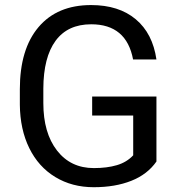

<svg xmlns="http://www.w3.org/2000/svg" viewBox="-20 -741 721 770"><path d="M607.4 -93.3Q571.3 -41.5 506.6 -15.9Q441.9 9.8 356 9.8Q269 9.8 201.7 -31Q134.3 -71.8 97.4 -147Q60.5 -222.2 59.6 -321.3V-383.3Q59.6 -543.9 134.5 -632.3Q209.5 -720.7 345.2 -720.7Q456.5 -720.7 524.4 -663.8Q592.3 -606.9 607.4 -502.4H513.7Q487.3 -643.6 345.7 -643.6Q251.5 -643.6 202.9 -577.4Q154.3 -511.2 153.8 -385.7V-327.6Q153.8 -208 208.5 -137.5Q263.2 -66.9 356.4 -66.9Q409.2 -66.9 448.7 -78.6Q488.3 -90.3 514.2 -118.2V-277.8H349.6V-354H607.4Z"/></svg>

Font: Vazir FD
Style: Regular-FD
Weight: 400
Designer: Saber Rastikerdar
Foundry: Saber Rastikerdar
Version: Version 30.0.0